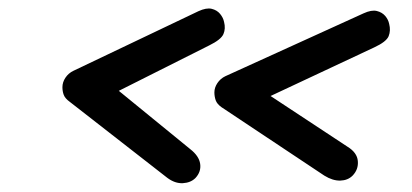

<svg xmlns="http://www.w3.org/2000/svg" viewBox="-20 -552 956 446"><path d="M799 -144Q788 -133 770.5 -132.5Q753 -132 733.5 -144L494.5 -303Q484 -310.5 481 -319.2Q478 -328 478 -337.5Q478 -348.5 485 -359Q492 -369.5 503.5 -375L824.5 -521Q843 -529.5 855.2 -526.5Q867.5 -523.5 874.8 -515Q882 -506.5 884 -496.5Q888 -481 882.8 -468Q877.5 -455 849.5 -442L608.5 -329L787.5 -211Q809.5 -197.5 811.2 -178Q813 -158.5 799 -144ZM434 -138.5Q423 -127.5 404.8 -126.5Q386.5 -125.5 368.5 -139L142 -315.5Q131 -323.5 128 -331.8Q125 -340 125 -349.5Q125 -361 132 -371.5Q139 -382 150.5 -387.5L441 -526Q459.5 -534.5 471.8 -531.5Q484 -528.5 491.2 -519.8Q498.5 -511 500.5 -501Q504.5 -485.5 499 -472.8Q493.5 -460 466 -446.5L256 -341L422 -205.5Q442.5 -189.5 445 -171.2Q447.5 -153 434 -138.5Z"/></svg>

Font: Edu AU VIC WA NT Pre Medium
Style: Regular
Weight: 500
Designer: Tina and Corey Anderson, Eben Sorkin, Mirko Velimirovic
Foundry: Google for Education
Version: Version 1.001